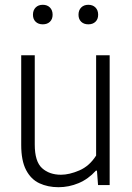

<svg xmlns="http://www.w3.org/2000/svg" viewBox="-20 -772 552 801"><path d="M224 9Q179.5 9 144.2 -7.5Q109 -24 88.8 -62.8Q68.5 -101.5 68.5 -167.5V-541.5H125V-169Q125 -98 155.5 -70.5Q186 -43 234.5 -43Q269 -43 311 -61Q353 -79 381 -123V-541.5H437.5V0H389L384.5 -60H380Q348.5 -25 308 -8Q267.5 9 224 9ZM348.5 -670.5Q330 -670.5 318.8 -681.2Q307.5 -692 307.5 -710.5Q307.5 -729.5 318.8 -740.8Q330 -752 348.5 -752Q367 -752 378.2 -740.8Q389.5 -729.5 389.5 -710.5Q389.5 -692 378.2 -681.2Q367 -670.5 348.5 -670.5ZM158.5 -670.5Q140 -670.5 128.8 -681.2Q117.5 -692 117.5 -710.5Q117.5 -729.5 128.8 -740.8Q140 -752 158.5 -752Q177 -752 188.2 -740.8Q199.5 -729.5 199.5 -710.5Q199.5 -692 188.2 -681.2Q177 -670.5 158.5 -670.5Z"/></svg>

Font: Encode Sans Semi Condensed Light
Style: Regular
Weight: 300
Width: 4
Designer: Multiple Designers
Foundry: Impallari Type
Version: Version 3.000; ttfautohint (v1.8.3) -l 8 -r 50 -G 200 -x 14 